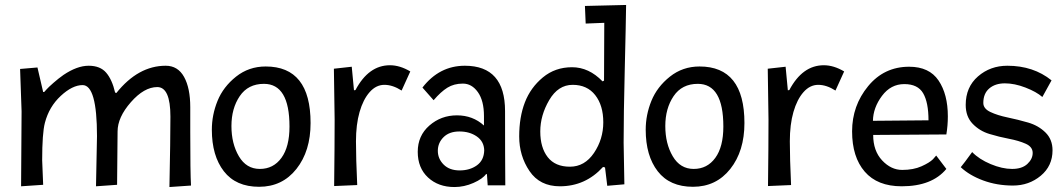

<svg xmlns="http://www.w3.org/2000/svg" viewBox="-20 -746 4291 774"><path d="M367 5 371 -197Q371 -403 313 -403Q272 -403 225 -359.5Q178 -316 161 -251Q150 -209 150 -100L154 -1L65 5Q67 -240 67 -297L61 -468L131 -474L154 -375H158Q162 -379 168.5 -386.5Q175 -394 195.5 -412Q216 -430 236 -444Q291 -481 337.5 -481Q384 -481 408 -453Q432 -425 444 -373L449 -371Q537 -481 648 -481Q697 -481 722 -436Q747 -391 747 -314V-214Q747 -49 750 2L663 8Q667 -184 667 -276Q667 -395 614 -395Q561 -395 507.5 -334Q454 -273 454 -216L452 -1Z M1051 -478Q1232 -478 1232 -250Q1232 -137 1175 -65Q1118 7 1024.5 7Q931 7 882.5 -55.5Q834 -118 834 -223Q834 -283 857 -339.5Q880 -396 931.5 -437Q983 -478 1051 -478ZM1147 -236Q1147 -408 1044 -408Q980 -408 946.5 -358.5Q913 -309 913 -238Q913 -167 943 -116Q973 -65 1027.5 -65Q1082 -65 1114.5 -109.5Q1147 -154 1147 -236Z M1326 -469 1398 -477 1407 -382 1413 -383Q1466 -483 1552 -483Q1592 -483 1634 -458L1599 -381Q1563 -404 1529.5 -404Q1496 -404 1470 -374.5Q1444 -345 1429.5 -294.5Q1415 -244 1415 -176Q1415 -108 1420 0L1327 4Q1329 -158 1329 -264Z M1931 -240V-278Q1931 -340 1906.5 -374.5Q1882 -409 1846 -409Q1810 -409 1783.5 -392.5Q1757 -376 1728 -342L1683 -393Q1751 -481 1854 -481Q2016 -481 2016 -298Q2016 -115 2017 1H1946L1943 -43L1940 -45Q1926 -25 1888.5 -8.5Q1851 8 1812 8Q1747 8 1705.5 -30.5Q1664 -69 1664 -134Q1664 -199 1711 -240Q1758 -281 1822 -281Q1886 -281 1931 -240ZM1932 -140Q1931 -176 1902 -196Q1873 -216 1832 -216Q1791 -216 1768 -193Q1745 -170 1745 -138Q1745 -106 1768.5 -82.5Q1792 -59 1833 -59Q1874 -59 1902.5 -79.5Q1931 -100 1932 -140Z M2494 -171 2497 -3 2428 3 2419 -71 2411 -73Q2340 5 2237 5Q2156 5 2114.5 -56.5Q2073 -118 2073 -196Q2073 -274 2096 -333.5Q2119 -393 2168.5 -434Q2218 -475 2286 -475Q2354 -475 2409 -418L2415 -421L2416 -654L2341 -651L2338 -722L2504 -726Q2503 -648 2498.5 -465Q2494 -282 2494 -171ZM2412 -253Q2412 -321 2379.5 -362.5Q2347 -404 2288.5 -404Q2230 -404 2194 -342.5Q2158 -281 2158 -216Q2158 -151 2188 -112.5Q2218 -74 2277.5 -74Q2337 -74 2374.5 -129.5Q2412 -185 2412 -253Z M2800 -478Q2981 -478 2981 -250Q2981 -137 2924 -65Q2867 7 2773.5 7Q2680 7 2631.5 -55.5Q2583 -118 2583 -223Q2583 -283 2606 -339.5Q2629 -396 2680.5 -437Q2732 -478 2800 -478ZM2896 -236Q2896 -408 2793 -408Q2729 -408 2695.5 -358.5Q2662 -309 2662 -238Q2662 -167 2692 -116Q2722 -65 2776.5 -65Q2831 -65 2863.5 -109.5Q2896 -154 2896 -236Z M3075 -469 3147 -477 3156 -382 3162 -383Q3215 -483 3301 -483Q3341 -483 3383 -458L3348 -381Q3312 -404 3278.5 -404Q3245 -404 3219 -374.5Q3193 -345 3178.5 -294.5Q3164 -244 3164 -176Q3164 -108 3169 0L3076 4Q3078 -158 3078 -264Z M3795 -204 3500 -202Q3500 -138 3536 -99.5Q3572 -61 3617 -61Q3662 -61 3694.5 -75.5Q3727 -90 3741 -104L3754 -119L3795 -65Q3737 5 3615 5Q3517 5 3466 -54Q3415 -113 3415 -216.5Q3415 -320 3479.5 -398.5Q3544 -477 3645 -477Q3726 -477 3763.5 -421.5Q3801 -366 3801 -277Q3801 -240 3795 -204ZM3499 -259 3723 -261Q3723 -333 3701.5 -370Q3680 -407 3625.5 -407Q3571 -407 3535.5 -359.5Q3500 -312 3499 -259Z M3899 -133Q3927 -104 3973.5 -84.5Q4020 -65 4060 -65Q4100 -65 4121.5 -85Q4143 -105 4143 -129.5Q4143 -154 4115 -166.5Q4087 -179 4047.5 -186.5Q4008 -194 3968.5 -206Q3929 -218 3901 -247Q3873 -276 3873 -323Q3873 -395 3922.5 -438Q3972 -481 4041 -481Q4146 -481 4219 -422L4182 -355Q4158 -376 4114 -393Q4070 -410 4031 -410Q3992 -410 3968 -389.5Q3944 -369 3944 -331Q3944 -308 3972.5 -294.5Q4001 -281 4042 -272.5Q4083 -264 4124.5 -252Q4166 -240 4194.5 -212Q4223 -184 4223 -140Q4223 -77 4175.5 -37.5Q4128 2 4063.5 2Q3999 2 3943.5 -18.5Q3888 -39 3853 -72Q3865 -86 3899 -133Z"/></svg>

Font: Fresca
Style: Regular
Weight: 400
Designer: Iván Moreno
Foundry: Fontstage
Version: Version 1.001